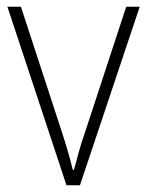

<svg xmlns="http://www.w3.org/2000/svg" viewBox="-20 -549 436 569"><path d="M177 0 2 -529H42L163 -159Q183 -98 196 -45H199Q206 -71 213.5 -98.5Q221 -126 232 -157L354 -529H394L217 0Z"/></svg>

Font: Noto Sans Gurmukhi SemiCondensed ExtraLight
Style: Regular
Weight: 200
Width: 4
Designer: Jelle Bosma - Monotype Design Team
Foundry: Monotype Imaging Inc.
Version: Version 2.004; ttfautohint (v1.8.4.7-5d5b)